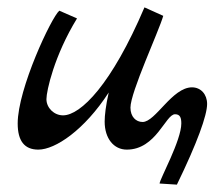

<svg xmlns="http://www.w3.org/2000/svg" viewBox="-20 -406 590 521"><path d="M501 -169C447 -169 402 -75 367 -75C349 -75 334 -89 334 -114C334 -156 411 -321 423 -363L372 -386C283 -177 199 -93 151 -93C127 -93 106 -113 106 -137C106 -159 127 -255 189 -356L141 -377C120 -360 28 -165 28 -71C28 -24 46 0 84 0C130 0 209 -53 275 -155C267 -119 264 -93 264 -76C264 -30 289 0 324 0C404 0 429 -96 455 -96C469 -96 472 -86 472 -71C472 -25 414 79 413 92L460 95C515 -18 542 -93 542 -124C542 -150 525 -169 501 -169Z"/></svg>

Font: Marck Script
Style: Regular
Weight: 400
Designer: Denis Masharov, Marck Fogel
Foundry: Denis Masharov
Version: Version 1.002